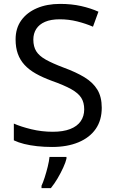

<svg xmlns="http://www.w3.org/2000/svg" viewBox="-20 -744 589 985"><path d="M502 -191Q502 -127 471 -82.5Q440 -38 382.5 -14Q325 10 247 10Q207 10 170.5 6Q134 2 104 -5.5Q74 -13 51 -24V-110Q87 -94 140.5 -81Q194 -68 251 -68Q304 -68 340 -82Q376 -96 394 -122Q412 -148 412 -183Q412 -218 397 -242Q382 -266 345.5 -286.5Q309 -307 244 -330Q198 -347 163.5 -366.5Q129 -386 106 -411Q83 -436 71.5 -468Q60 -500 60 -542Q60 -599 89 -639.5Q118 -680 169.5 -702Q221 -724 288 -724Q347 -724 396 -713Q445 -702 485 -684L457 -607Q420 -623 376.5 -634Q333 -645 286 -645Q241 -645 211 -632Q181 -619 166 -595.5Q151 -572 151 -541Q151 -505 166 -481Q181 -457 215 -438Q249 -419 307 -397Q370 -374 413.5 -347.5Q457 -321 479.5 -284Q502 -247 502 -191ZM321 70Q317 88 304.5 115.5Q292 143 275.5 171Q259 199 241 221H193V209Q201 192 209.5 165.5Q218 139 225 110.5Q232 82 234 61H321Z"/></svg>

Font: Noto Sans Canadian Aboriginal
Style: Regular
Weight: 400
Designer: Monotype Design Team, Typotheque's Kevin King
Foundry: Monotype Imaging Inc.
Version: Version 2.002